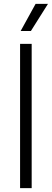

<svg xmlns="http://www.w3.org/2000/svg" viewBox="-20 -965 266 985"><path d="M83 0V-740H142.5V0ZM86 -806 162.5 -945H226L138.5 -806Z"/></svg>

Font: Encode Sans Semi Condensed Light
Style: Regular
Weight: 300
Width: 4
Designer: Multiple Designers
Foundry: Impallari Type
Version: Version 2.000